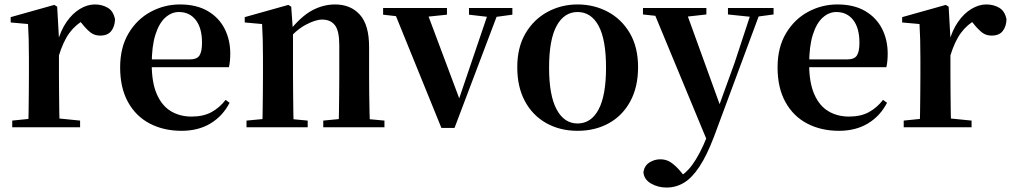

<svg xmlns="http://www.w3.org/2000/svg" viewBox="-20 -572 4547 863"><path d="M35 0V-30L143 -41H230L340 -30V0ZM106 0Q108 -25 108.5 -67Q109 -109 109.5 -154.5Q110 -200 110 -235V-310Q110 -361 109 -394Q108 -427 106 -464L28 -471V-495L224 -550L237 -542L245 -399V-398V-235Q245 -200 245.5 -154.5Q246 -109 246.5 -67Q247 -25 248 0ZM244 -320 211 -381H238Q253 -436 279.5 -474Q306 -512 339.5 -532Q373 -552 406 -552Q439 -552 464.5 -537Q490 -522 497 -485Q496 -453 480 -432.5Q464 -412 430 -412Q405 -412 387 -426Q369 -440 350 -464L327 -491L363 -485Q321 -463 292.5 -424.5Q264 -386 244 -320Z M796 16Q716 16 653.5 -16.5Q591 -49 555.5 -113Q520 -177 520 -269Q520 -359 558 -422.5Q596 -486 657.5 -519Q719 -552 789 -552Q863 -552 913.5 -522.5Q964 -493 989.5 -443Q1015 -393 1015 -331Q1015 -296 1009 -270H578V-305H833Q865 -305 876.5 -322.5Q888 -340 888 -380Q888 -446 860 -482Q832 -518 784 -518Q751 -518 723 -493Q695 -468 678.5 -416Q662 -364 662 -283Q662 -201 685 -148.5Q708 -96 748.5 -72Q789 -48 841 -48Q894 -48 930.5 -68Q967 -88 994 -123L1012 -110Q981 -50 926 -17Q871 16 796 16Z M1088 0V-30L1194 -40H1257L1363 -30V0ZM1158 0Q1160 -25 1160.5 -67Q1161 -109 1161.5 -154.5Q1162 -200 1162 -235V-310Q1162 -360 1161 -393.5Q1160 -427 1158 -464L1080 -471V-495L1276 -550L1289 -542L1297 -428V-426V-235Q1297 -200 1297.5 -154.5Q1298 -109 1298.5 -67Q1299 -25 1300 0ZM1433 0V-30L1537 -40H1600L1708 -30V0ZM1502 0Q1503 -25 1503.5 -66.5Q1504 -108 1504.5 -153.5Q1505 -199 1505 -235V-370Q1505 -433 1485.5 -458.5Q1466 -484 1428 -484Q1398 -484 1354 -460.5Q1310 -437 1264 -383L1260 -426H1275Q1331 -497 1381.5 -524.5Q1432 -552 1486 -552Q1556 -552 1597.5 -506Q1639 -460 1639 -361V-235Q1639 -199 1639.5 -153.5Q1640 -108 1641 -66.5Q1642 -25 1643 0Z M1964 3 1745 -536H1892L2055 -101H2034L2039 -115L2182 -536H2227L2023 3ZM1702 -506V-536H1989V-506L1883 -495H1799ZM2088 -506V-536H2283V-506L2202 -495H2182Z M2576 16Q2497 16 2435.5 -18.5Q2374 -53 2339.5 -117Q2305 -181 2305 -270Q2305 -359 2342 -422Q2379 -485 2441 -518.5Q2503 -552 2576 -552Q2650 -552 2712 -519Q2774 -486 2811 -423Q2848 -360 2848 -270Q2848 -181 2813 -116.5Q2778 -52 2716.5 -18Q2655 16 2576 16ZM2576 -17Q2637 -17 2670.5 -80Q2704 -143 2704 -268Q2704 -394 2670.5 -456Q2637 -518 2576 -518Q2516 -518 2482 -456Q2448 -394 2448 -268Q2448 -143 2482 -80Q2516 -17 2576 -17Z M2976 271Q2937 271 2905.5 252.5Q2874 234 2872 201Q2877 172 2899.5 158Q2922 144 2948 144Q2975 144 2995.5 158Q3016 172 3035 194L3065 230L3030 252L3010 235Q3058 215 3091.5 169Q3125 123 3156 47L3186 -26L3195 -50L3282 -290L3363 -536H3404L3189 43Q3157 127 3123.5 177.5Q3090 228 3054 249.5Q3018 271 2976 271ZM3163 72 2911 -536H3058L3217 -97L3223 -86ZM2870 -507V-536H3155V-507L3057 -496H2971ZM3252 -507V-536H3457V-507L3375 -496H3358Z M3751 16Q3671 16 3608.5 -16.5Q3546 -49 3510.5 -113Q3475 -177 3475 -269Q3475 -359 3513 -422.5Q3551 -486 3612.5 -519Q3674 -552 3744 -552Q3818 -552 3868.5 -522.5Q3919 -493 3944.5 -443Q3970 -393 3970 -331Q3970 -296 3964 -270H3533V-305H3788Q3820 -305 3831.5 -322.5Q3843 -340 3843 -380Q3843 -446 3815 -482Q3787 -518 3739 -518Q3706 -518 3678 -493Q3650 -468 3633.5 -416Q3617 -364 3617 -283Q3617 -201 3640 -148.5Q3663 -96 3703.5 -72Q3744 -48 3796 -48Q3849 -48 3885.5 -68Q3922 -88 3949 -123L3967 -110Q3936 -50 3881 -17Q3826 16 3751 16Z M4042 0V-30L4150 -41H4237L4347 -30V0ZM4113 0Q4115 -25 4115.5 -67Q4116 -109 4116.5 -154.5Q4117 -200 4117 -235V-310Q4117 -361 4116 -394Q4115 -427 4113 -464L4035 -471V-495L4231 -550L4244 -542L4252 -399V-398V-235Q4252 -200 4252.5 -154.5Q4253 -109 4253.5 -67Q4254 -25 4255 0ZM4251 -320 4218 -381H4245Q4260 -436 4286.5 -474Q4313 -512 4346.5 -532Q4380 -552 4413 -552Q4446 -552 4471.5 -537Q4497 -522 4504 -485Q4503 -453 4487 -432.5Q4471 -412 4437 -412Q4412 -412 4394 -426Q4376 -440 4357 -464L4334 -491L4370 -485Q4328 -463 4299.5 -424.5Q4271 -386 4251 -320Z"/></svg>

Font: Noto Serif KR ExtraLight
Style: Bold
Weight: 700
Version: Version 2.002-H1;hotconv 1.1.0;makeotfexe 2.6.0